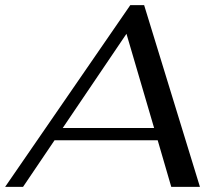

<svg xmlns="http://www.w3.org/2000/svg" viewBox="-54 -730 853 750"><path d="M562 -182H159L36 0H-34L455 -710H509L727 0H615ZM548 -230 440 -598 191 -230Z"/></svg>

Font: Fahkwang
Style: Italic
Weight: 400
Italic angle: -10°
Version: Version 1.000; ttfautohint (v1.6)